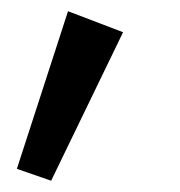

<svg xmlns="http://www.w3.org/2000/svg" viewBox="-20 -158 318 339"><path d="M100.1 -138.2 197.3 -101.1 70.3 161.1 9.8 140.1Z"/></svg>

Font: Twentytwelve Slab
Style: TwentytwelveSlab
Weight: 400
Designer: Domenico Catapano
Version: Version 1.00 2012